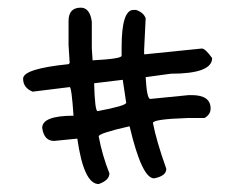

<svg xmlns="http://www.w3.org/2000/svg" viewBox="-20 -543 586 491"><path d="M186.5 -523.4Q210 -523.4 214.8 -487.3V-418.9L216.8 -388.7Q291 -392.6 291 -400.4V-421.9Q291 -517.6 321.3 -517.6H328.1Q347.7 -510.7 352.5 -496.1L348.6 -416V-404.3H352.5L496.1 -418.9Q504.9 -418.9 522.5 -394.5Q522.5 -354.5 417 -354.5L352.5 -345.7Q355.5 -290 364.3 -290L462.9 -299.8H469.7Q518.6 -299.8 518.6 -265.6Q518.6 -250 502.9 -241.2H460Q371.1 -238.3 371.1 -228.5Q379.9 -182.6 405.3 -111.3Q405.3 -92.8 374 -86.9Q342.8 -86.9 311.5 -219.7H309.6Q232.4 -202.1 232.4 -194.3Q241.2 -146.5 259.8 -99.6Q259.8 -82 232.4 -72.3Q194.3 -72.3 177.7 -188.5L118.2 -182.6Q92.8 -182.6 87.9 -215.8Q87.9 -247.1 168 -247.1Q163.1 -320.3 158.2 -320.3L63.5 -308.6Q39.1 -318.4 39.1 -341.8Q39.1 -367.2 155.3 -378.9L158.2 -381.8L155.3 -427.7V-489.3Q155.3 -523.4 186.5 -523.4ZM220.7 -330.1Q222.7 -258.8 229.5 -258.8Q302.7 -272.5 302.7 -280.3L293.9 -338.9Z"/></svg>

Font: Sue Ellen Francisco 
Style: Regular
Weight: 400
Designer: Kimberly Geswein
Foundry: Kimberly Geswein
Version: Version 1.002 2007